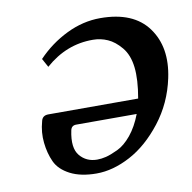

<svg xmlns="http://www.w3.org/2000/svg" viewBox="-59 -497 566 566"><g transform="rotate(-10 224.5 -213.5)"><path d="M333 -141.1H151.9Q137.7 -141.1 134.8 -127Q124 -75.7 143.6 -52.2Q163.1 -28.8 195.3 -28.8Q208 -28.8 221.9 -32.2Q235.8 -35.6 257.3 -45.7Q278.8 -55.7 299.1 -80.3Q319.3 -105 333 -141.1ZM100.6 -323.2 86.4 -349.1Q125 -389.6 174.6 -413.8Q224.1 -438 275.9 -438Q375 -438 418.5 -378.4Q461.9 -318.8 442.9 -229Q427.7 -156.7 383.8 -100.3Q339.8 -43.9 287.8 -16.4Q235.8 11.2 186.5 11.2Q139.2 11.2 107.7 -5.1Q76.2 -21.5 64.5 -47.1Q52.7 -72.8 49.3 -104.7Q45.9 -136.7 54.7 -168Q58.1 -185.1 76.2 -185.1H345.2Q355 -240.7 350.6 -278.1Q346.2 -315.4 327.4 -337.9Q308.6 -360.4 287.6 -369.6Q266.6 -378.9 243.7 -378.9Q164.1 -379.4 100.6 -323.2Z"/></g></svg>

Font: Linux Biolinum
Style: Italic
Weight: 400
Italic angle: -12°
Designer: Philipp H. Poll
Foundry: Philipp H. Poll
Version: Version 1.1.3 ; ttfautohint (v0.9)